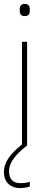

<svg xmlns="http://www.w3.org/2000/svg" viewBox="-22 -741 249 978"><path d="M103 -721C83 -721 78 -706 78 -690C78 -673 83 -659 103 -659C127 -659 130 -673 130 -690C130 -706 127 -721 103 -721ZM24 131C24 80 70 36 116 0V-528H90V-5C26 45 -2 89 -2 135C-2 190 34 217 80 217C101 217 119 213 130 209V185C119 189 101 192 82 192C43 192 24 170 24 131Z"/></svg>

Font: Noto Sans Telugu Thin
Style: Regular
Weight: 100
Designer: Jelle Bosma - Monotype Design Team
Foundry: Monotype Imaging Inc.
Version: Version 2.005